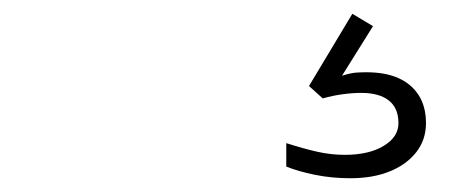

<svg xmlns="http://www.w3.org/2000/svg" viewBox="-20 -39 690 279"><path d="M489 220Q462 220 437.5 215Q413 210 396 203V169Q421 177 441 181.5Q461 186 481 186Q516 186 537.5 173Q559 160 559 140Q559 118 545 107Q531 96 505 96Q492 96 477.5 98Q463 100 449 104L429 86L492 -19L522 -1L477 71Q490 67 497.5 66.5Q505 66 512 66Q540 66 559 74.5Q578 83 588.5 99.5Q599 116 599 140Q599 164 585 182Q571 200 546.5 210Q522 220 489 220Z"/></svg>

Font: Azeret Mono Thin
Style: Regular
Weight: 100
Designer: Martin Vácha
Foundry: Displaay
Version: Version 1.002